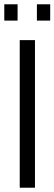

<svg xmlns="http://www.w3.org/2000/svg" viewBox="-44 -875 254 895"><path d="M48 0V-688H119V0ZM-24 -779V-855H38V-779ZM128 -779V-855H190V-779Z"/></svg>

Font: Saira UltraCondensed Medium
Style: Regular
Weight: 500
Width: 1
Designer: Hector Gatti with collaboration of the Omnibus-Type team
Foundry: Omnibus-Type
Version: Version 1.101